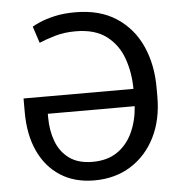

<svg xmlns="http://www.w3.org/2000/svg" viewBox="-53 -787 798 848"><g transform="rotate(-5 346.0 -363.5)"><path d="M311.1 -737.2Q420.5 -737.2 493.8 -688.9Q567.1 -640.6 603.9 -558.6Q640.6 -476.6 640.6 -375V-333.8Q640.6 -232.2 601.9 -154.8Q563.2 -77.4 493.6 -33.7Q424 9.9 331.7 9.9Q245 9.9 182.2 -30Q119.3 -70 85.2 -143.3Q51.1 -216.6 51.1 -316.8V-377.8H538.4Q538 -450.3 515.6 -513.1Q493.3 -576 442.3 -614.7Q391.3 -653.4 305.4 -653.4Q254.3 -653.4 212.2 -640.8Q170.1 -628.2 143.5 -616.5L119.3 -690.3Q129.3 -696.7 155 -707.9Q180.8 -719.1 220.3 -728.2Q259.9 -737.2 311.1 -737.2ZM537.3 -301.1H152V-285.5Q152 -225.9 170.5 -177.6Q188.9 -129.3 228.3 -100.9Q267.8 -72.4 331 -72.4Q396.7 -72.4 440.7 -102.6Q484.7 -132.8 508.7 -184.7Q532.7 -236.5 537.3 -301.1Z"/></g></svg>

Font: Inter Zeller
Style: Regular
Weight: 400
Designer: Rasmus Andersson; Joe Bland
Foundry: zeller
Version: Version 3.015;git-dec3a8cb1